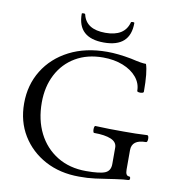

<svg xmlns="http://www.w3.org/2000/svg" viewBox="-93 -940 939 1035"><g transform="rotate(10 376.5 -422.5)"><path d="M409 13Q304 13 223 -30.5Q142 -74 95.5 -150Q49 -226 49 -325Q49 -426 98 -505.5Q147 -585 235.5 -630.5Q324 -676 443 -676Q501 -676 575 -662Q609 -654 627.5 -651Q646 -648 659 -648Q674 -606 674 -499Q674 -493 665 -491Q656 -489 647 -490.5Q638 -492 638 -497Q638 -538 610.5 -571Q583 -604 535 -623Q487 -642 426 -642Q340 -642 276 -604.5Q212 -567 177 -500Q142 -433 142 -346Q142 -251 178.5 -178.5Q215 -106 282.5 -64.5Q350 -23 441 -23Q517 -23 545.5 -35.5Q574 -48 574 -85V-175Q574 -205 541 -219Q508 -233 449 -233Q444 -233 442.5 -242.5Q441 -252 442.5 -261.5Q444 -271 449 -271Q488 -269 527 -268.5Q566 -268 605 -268Q636 -268 668.5 -268.5Q701 -269 732 -271Q738 -271 740 -261.5Q742 -252 740 -242.5Q738 -233 732 -233Q655 -233 655 -175V-69Q655 -35 674 -35Q682 -35 682 -25Q682 -15 674 -15Q665 -15 645.5 -13Q626 -11 602.5 -7.5Q579 -4 559 -1Q520 5 496.5 8Q473 11 454 12Q435 13 409 13ZM415 -722Q271 -722 271 -854Q271 -857 274.5 -857.5Q278 -858 281 -858Q283 -858 286 -857.5Q289 -857 290 -854Q308 -775 414 -775Q519 -775 540 -854Q541 -858 549 -858Q551 -858 555 -857.5Q559 -857 559 -854Q559 -722 415 -722Z"/></g></svg>

Font: Junicode SmExp
Style: Regular
Weight: 400
Width: 6
Designer: Peter S. Baker
Version: Version 2.205; ttfautohint (v1.8.4)